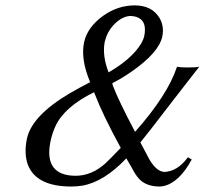

<svg xmlns="http://www.w3.org/2000/svg" viewBox="-20 -678 755 708"><path d="M326.7 -337.9Q216.8 -283.7 184.1 -211.9Q172.9 -187.5 166 -155.8Q141.1 -30.8 258.3 -29.8Q317.4 -29.8 367.7 -74.7Q385.3 -90.8 425.3 -132.8Q359.9 -252 329.6 -331.1Q327.6 -335.4 326.7 -337.9ZM380.4 -411.1Q467.3 -461.4 501.5 -519Q509.3 -533.2 511.7 -543.9Q523.9 -602.5 482.9 -615.7Q473.1 -618.7 462.4 -619.1Q430.2 -619.1 398.4 -585.4Q374.5 -559.1 366.2 -523.9Q356.4 -473.1 380.4 -411.1ZM478 -191.9Q598.1 -327.1 632.8 -432.1Q643.1 -429.2 671.4 -429.2Q704.1 -429.2 714.8 -432.1Q692.9 -404.3 619.6 -309.6Q515.1 -173.3 497.6 -152.8L522 -106.9Q548.8 -51.8 579.6 -44.9Q583 -44.4 585.4 -43.9Q634.3 -45.4 672.9 -98.1L687 -89.8Q640.6 -4.4 582.5 8.3Q574.7 9.8 567.9 9.8Q520 9.8 493.2 -18.1Q479 -33.7 467.3 -57.1L445.8 -94.2Q363.3 -6.8 282.2 6.8Q262.7 9.8 242.7 9.8Q114.7 9.8 83 -69.8Q67.9 -110.4 79.1 -166Q97.2 -251.5 237.3 -334Q271.5 -354 312.5 -375Q276.9 -459 290 -522Q301.8 -576.7 358.9 -618.7Q412.6 -657.7 476.1 -658.2Q541 -658.2 568.8 -610.8Q585.9 -580.6 578.6 -543.9Q565.9 -483.9 465.3 -414.1Q431.2 -390.1 394 -371.1L396 -362.8Q417 -307.1 478 -191.9Z"/></svg>

Font: Linux Biolinum Slanted O
Style: Slanted
Weight: 400
Designer: Philipp H. Poll
Foundry: Philipp H. Poll
Version: Version 1.0.4